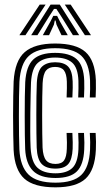

<svg xmlns="http://www.w3.org/2000/svg" viewBox="-20 -796 464 825"><path d="M218.4 9Q126.2 9 84.6 -28.3Q43 -65.6 38.5 -151.5Q37.5 -176.2 36.9 -215.7Q36.2 -255.1 36.2 -299.1Q36.2 -343 36.9 -382.4Q37.5 -421.7 38.6 -446.1Q43.8 -535 86.2 -572Q128.6 -609 216.8 -609Q306.4 -609 347.3 -572.7Q388.3 -536.3 391.9 -451.1Q392.5 -434.8 392.1 -414.3Q391.7 -393.9 390.9 -377.1H365.9Q366.8 -394 367.2 -413.3Q367.6 -432.6 366.9 -450.1Q363.7 -524.5 329 -556.7Q294.3 -588.9 216.8 -588.9Q140.3 -588.9 104.2 -555.9Q68.2 -523 63.5 -444.7Q62.3 -419.1 61.7 -379.3Q61.2 -339.5 61.2 -295.8Q61.2 -252.1 61.8 -214.1Q62.5 -176.1 63.3 -154.1Q67 -80.9 102.5 -46Q137.9 -11.1 218.4 -11.1Q294.8 -11.1 329.1 -44Q363.4 -76.9 366.9 -152.7Q367.7 -169.4 367.5 -185.1Q367.4 -200.7 365.9 -224.9H390.9Q392.3 -203.2 392.5 -187.1Q392.7 -171.1 391.9 -151.9Q387.9 -65.7 347.8 -28.3Q307.6 9 218.4 9ZM218.4 -31.2Q152.2 -31.2 121.7 -62.2Q91.3 -93.1 88.2 -155Q87.2 -177.9 86.7 -216.2Q86.2 -254.5 86.2 -297.9Q86.2 -341.3 86.7 -380.3Q87.2 -419.2 88.4 -443.2Q92.5 -511.2 122.5 -540Q152.5 -568.8 216.8 -568.8Q279.5 -568.8 309.4 -541.8Q339.3 -514.9 341.9 -449.4Q342.6 -433.8 342.2 -415Q341.8 -396.2 340.9 -377.1H316Q316.9 -397.2 317.2 -415.6Q317.6 -433.9 317 -448.8Q314.8 -505.6 289.8 -527.1Q264.9 -548.7 216.8 -548.7Q168.3 -548.7 142.5 -525.8Q116.7 -502.9 113.2 -441.4Q112.6 -426.8 111.8 -392.4Q110.9 -357.9 110.4 -314.9Q109.9 -271.9 110 -230.5Q110.1 -189.2 111.6 -160.8Q115.1 -99.5 140.9 -75.4Q166.7 -51.3 218.4 -51.3Q265.9 -51.3 290.1 -73.6Q314.3 -95.9 317 -154Q317.5 -168.5 317.5 -183.5Q317.5 -198.5 316 -224.9H340.9Q342.6 -197.2 342.6 -183Q342.5 -168.7 341.9 -153.4Q338.9 -87.9 310.4 -59.5Q281.9 -31.2 218.4 -31.2ZM218.4 -71.5Q178.1 -71.5 159 -91.6Q139.9 -111.8 137.7 -161.5Q136.9 -184.9 136.5 -222.4Q136.1 -260 136.1 -301.7Q136.1 -343.4 136.6 -380.4Q137.2 -417.4 138.2 -439.9Q141.1 -491.9 161 -510.2Q180.9 -528.5 216.8 -528.5Q255.2 -528.5 272.9 -509.8Q290.7 -491 292.2 -446.5Q292.6 -436.2 292.5 -419Q292.3 -401.9 291 -377.1H266.2Q267.1 -399.5 267.4 -417Q267.7 -434.5 267.2 -445.5Q266.1 -479 254.7 -493.7Q243.3 -508.4 216.8 -508.4Q190.6 -508.4 177.9 -493.1Q165.2 -477.7 163.1 -438.6Q162.1 -416.2 161.6 -379Q161.1 -341.9 161.1 -300.2Q161.1 -258.5 161.6 -221.4Q162.1 -184.2 162.9 -161.6Q165 -123.7 177.8 -107.6Q190.5 -91.6 218.4 -91.6Q244.5 -91.6 255.3 -106.8Q266.1 -122 267.1 -156.8Q267.6 -171.2 267.6 -183.7Q267.6 -196.3 266.1 -224.9H291Q292.3 -201.2 292.5 -184.6Q292.8 -167.9 292.2 -156.6Q290.1 -110.5 273.2 -91Q256.2 -71.5 218.4 -71.5ZM63.3 -644.8 150.5 -776.1H175.9L89.4 -644.8ZM114 -644.8 197.2 -776.1H237L320.3 -644.8H293.3L242.4 -726.6L222.1 -757.7H212.1L191.8 -726.5L140.9 -644.8ZM163.9 -644.8 197 -704 208.9 -727.8H225.4L237.4 -704L271.2 -644.8H244.2L222.8 -690.1L218.9 -707.7H215.3L211.6 -690.1L190.8 -644.8ZM344.8 -644.8 258.4 -776.1H283.7L371 -644.8Z"/></svg>

Font: Big Shoulders Inline Thin
Style: Regular
Weight: 100
Designer: Patric King
Foundry: XO Type Co
Version: Version 2.002